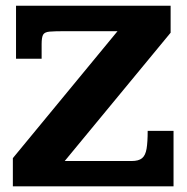

<svg xmlns="http://www.w3.org/2000/svg" viewBox="-20 -658 659 678"><path d="M25.4 0V-99.6L395 -547.9H209.5Q173.3 -547.9 155.5 -546.4Q137.7 -544.9 132.3 -535.6Q127 -526.4 127 -502.4V-450.7H36.6V-637.7H582.5V-542.5L208.5 -89.4H444.8Q469.7 -89.4 481.7 -99.4Q493.7 -109.4 497.6 -132.8Q501.5 -156.2 501.5 -195.8H592.8V0Z"/></svg>

Font: Kameron
Style: Bold
Weight: 700
Designer: Vernon Adams
Foundry: Vernon Adams
Version: Version 1.100